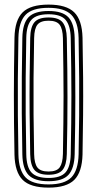

<svg xmlns="http://www.w3.org/2000/svg" viewBox="-20 -828 432 855"><path d="M196.2 7.5Q115.5 7.5 80.9 -27Q46.2 -61.5 44.5 -139.8Q43 -215.2 42.4 -279.6Q41.8 -344 41.8 -404.2Q41.8 -464.5 42.5 -526.9Q43.2 -589.2 44.5 -660.2Q46.2 -738.8 81 -773.1Q115.8 -807.5 196.2 -807.5Q275.8 -807.5 310.6 -773.1Q345.5 -738.8 347.5 -660.2Q349.5 -567 350.1 -482.9Q350.8 -398.8 350 -315.2Q349.2 -231.8 347.5 -139.8Q345.5 -61.8 310.9 -27.1Q276.2 7.5 196.2 7.5ZM196.2 -6.8Q267.2 -6.8 297.8 -38.1Q328.2 -69.5 330 -140.2Q331.8 -231.5 332.5 -313.8Q333.2 -396 332.6 -479.9Q332 -563.8 330 -659.8Q328.2 -731.2 297.4 -762.2Q266.5 -793.2 196.2 -793.2Q123.5 -793.2 93.5 -761.6Q63.5 -730 62 -659.8Q60 -559.5 59.5 -476.9Q59 -394.2 59.6 -314Q60.2 -233.8 62 -140.2Q63.5 -70 93.5 -38.4Q123.5 -6.8 196.2 -6.8ZM196.2 -21Q133.5 -21 107.1 -48.8Q80.8 -76.5 79.5 -140.5Q77.5 -241 77 -323.5Q76.5 -406 77.1 -486.1Q77.8 -566.2 79.5 -659.5Q80.8 -723.8 107.2 -751.4Q133.8 -779 196.2 -779Q258.5 -779 284.8 -750.9Q311 -722.8 312.5 -659.2Q314 -582 314.8 -517.2Q315.5 -452.5 315.5 -392.8Q315.5 -333 314.8 -271.9Q314 -210.8 312.5 -141Q311 -78.2 285.1 -49.6Q259.2 -21 196.2 -21ZM196.2 -35.5Q250.2 -35.5 272 -60.5Q293.8 -85.5 295 -141.5Q296.5 -218 297.2 -281.6Q298 -345.2 298 -404.1Q298 -463 297.2 -524.5Q296.5 -586 295 -658.5Q293.8 -713.5 272.5 -739Q251.2 -764.5 196.2 -764.5Q142.2 -764.5 120.1 -740Q98 -715.5 97 -659.2Q95 -563.2 94.4 -481.8Q93.8 -400.2 94.4 -318.6Q95 -237 97 -141Q98 -83.5 120.6 -59.5Q143.2 -35.5 196.2 -35.5ZM196.2 -49.8Q151.8 -49.8 133.6 -70.9Q115.5 -92 114.5 -141.2Q112.5 -241.8 111.9 -324.1Q111.2 -406.5 112 -486.2Q112.8 -566 114.5 -658.8Q115.5 -708 133.5 -729.1Q151.5 -750.2 196.2 -750.2Q241.8 -750.2 259.1 -728.1Q276.5 -706 277.5 -658Q279 -579.2 279.8 -515.5Q280.5 -451.8 280.5 -393.8Q280.5 -335.8 279.8 -275.1Q279 -214.5 277.5 -142Q276.5 -93.8 259 -71.8Q241.5 -49.8 196.2 -49.8ZM196.2 -64.2Q232.8 -64.2 246 -83Q259.2 -101.8 260.2 -142.5Q261.5 -218.8 262.2 -280.9Q263 -343 263 -400.8Q263 -458.5 262.2 -520.2Q261.5 -582 260.2 -657.5Q259.2 -699.2 245.8 -717.5Q232.2 -735.8 196.2 -735.8Q161.2 -735.8 147 -718.5Q132.8 -701.2 132 -658.5Q130 -562.2 129.4 -481Q128.8 -399.8 129.4 -318.5Q130 -237.2 132 -141.8Q132.8 -100 146.6 -82.1Q160.5 -64.2 196.2 -64.2Z"/></svg>

Font: Big Shoulders Inline Display SemiBold
Style: Regular
Weight: 600
Designer: Patric King
Foundry: XO Type Co
Version: Version 1.000